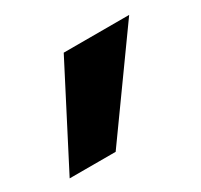

<svg xmlns="http://www.w3.org/2000/svg" viewBox="-257 -933 393 376"><g transform="rotate(-30 -61.0 -744.5)"><path d="M-80 -854H68L-89 -635H-193Z"/></g></svg>

Font: Montserrat arm2 Medium
Style: Regular
Weight: 500
Designer: Julieta Ulanovsky
Foundry: Julieta Ulanovsky
Version: Version 6.000